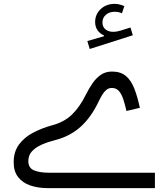

<svg xmlns="http://www.w3.org/2000/svg" viewBox="-20 -972 867 992"><path d="M622.5 -940.6Q609.9 -945.7 597.4 -948.9Q584.9 -952 572.3 -952Q529 -952 500.2 -925Q471.5 -898 471.5 -858.1Q471.5 -834.3 483.7 -816Q495.9 -797.8 516.8 -789.5V-784.6L431.3 -760L443.5 -718.9L666.3 -789.9L654 -829.9L604.1 -814.2Q583.2 -807.6 564.8 -807.6Q540.1 -807.6 524.7 -820.5Q509.3 -833.4 509.3 -855.5Q509.3 -880.4 527.1 -895.8Q545 -911.2 572.9 -911.2Q582.8 -911.2 592.2 -909.2Q601.6 -907.1 610.1 -903.5ZM633.4 -398.5 702.7 -415Q690.1 -473.3 673.6 -515.2Q657.2 -557.1 630.2 -579.7Q603.3 -602.3 558.3 -602.3Q525.8 -602.3 501.3 -585.7Q476.9 -569.1 458.1 -541.8Q439.3 -514.5 423.2 -482.1Q391.7 -418.6 351.8 -380Q311.8 -341.5 251 -325.1Q196.6 -310.4 151 -286.4Q105.3 -262.4 78 -225.2Q50.7 -188 50.7 -133.4Q50.7 -86.3 73.8 -56.8Q96.9 -27.3 136.8 -13.7Q176.7 0 227.2 0H780.4V-79.5H235.7Q184.8 -79.5 155.6 -91.9Q126.4 -104.3 126.4 -139.8Q126.4 -169.9 145.4 -190.5Q164.5 -211.1 196.4 -225.1Q228.2 -239 266.4 -248.7Q341 -267.5 396.2 -316.7Q451.3 -365.8 491.7 -451.7Q499.3 -467.4 508.4 -482.6Q517.5 -497.8 529.6 -507.7Q541.7 -517.6 557.8 -517.6Q580.5 -517.6 594.3 -501.9Q608 -486.3 616.9 -459.5Q625.8 -432.7 633.4 -398.5Z"/></svg>

Font: Estedad VF
Style: Regular
Weight: 100
Designer: Amin Abedi
Version: Version 7.3